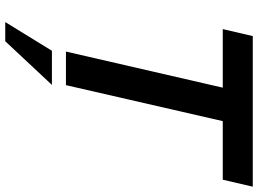

<svg xmlns="http://www.w3.org/2000/svg" viewBox="-142 -588 954 709"><g transform="rotate(90 334.5 -233.0)"><path d="M169.9 0 303.2 -579.1H86.9L112.8 -689.9H668.9L643.1 -579.1H426.8L293.9 0ZM61 224.1 167 51.8H293L131.8 224.1Z"/></g></svg>

Font: HK Grotesk Legacy
Style: Bold Italic
Weight: 700
Italic angle: -13°
Designer: Alfredo Marco Pradil
Foundry: Hanken Design Co.
Version: Version 2.022;PS 002.022;hotconv 1.0.88;makeotf.lib2.5.64775